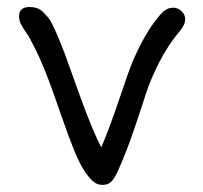

<svg xmlns="http://www.w3.org/2000/svg" viewBox="-20 -516 578 546"><path d="M271 9.8Q257.8 9.8 246.8 1.5Q235.8 -6.8 222.2 -26.9Q207 -48.8 190.9 -88.4Q174.8 -127.9 152.1 -193.6Q129.4 -259.3 119.1 -286.1Q99.6 -337.9 81.5 -374.5Q63.5 -411.1 54.2 -423.8Q44.9 -436.5 39.6 -447.3Q34.2 -458 34.2 -469.2Q34.2 -496.1 64 -496.1Q75.2 -496.1 85 -492.9Q94.7 -489.7 103 -481.2Q111.3 -472.7 117.2 -465.8Q123 -459 130.1 -444.1Q137.2 -429.2 140.9 -420.9Q144.5 -412.6 152.3 -393.3Q160.2 -374 163.1 -366.2Q165 -361.3 204.1 -252.2Q243.2 -143.1 268.1 -97.2Q286.6 -140.6 307.9 -201.4Q329.1 -262.2 342.8 -302.7Q356.4 -343.3 380.1 -389.9Q403.8 -436.5 433.1 -471.2Q441.9 -481 446 -484.4Q450.2 -487.8 457 -491Q463.9 -494.1 473.1 -494.1Q486.3 -494.1 496.6 -483.9Q506.8 -473.6 506.8 -461.9Q506.8 -447.3 494.1 -431.2Q458.5 -389.2 433.1 -339.4Q407.7 -289.6 394.5 -248Q381.3 -206.5 359.4 -142.3Q337.4 -78.1 313 -24.9Q303.7 -5.4 294.7 2.2Q285.6 9.8 271 9.8Z"/></svg>

Font: Shantell Sans Normal
Style: Regular
Weight: 300
Designer: Stephen Nixon, Anya Danilova, Shantell Martin
Foundry: Arrow Type
Version: Version 1.006;[559af2be0]